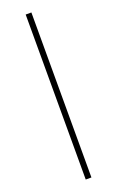

<svg xmlns="http://www.w3.org/2000/svg" viewBox="-172 -802 598 982"><g transform="rotate(-20 127.5 -311.0)"><path d="M112 138V-760H143V138Z"/></g></svg>

Font: IBM Plex Sans Devanagari ExtraLight
Style: Regular
Weight: 200
Designer: Mike Abbink, Paul van der Laan, Pieter van Rosmalen, Erin McLaughlin
Foundry: Bold Monday
Version: Version 1.1